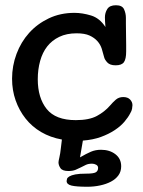

<svg xmlns="http://www.w3.org/2000/svg" viewBox="-20 -531 544 732"><path d="M382 -428Q381 -439 380.5 -449Q380 -459 380 -465Q380 -482 389 -496.5Q398 -511 422 -511Q446 -511 453 -495.5Q460 -480 460 -463Q460 -460 460 -441.5Q460 -423 460.5 -401Q461 -379 461 -359Q461 -339 461 -335Q461 -306 452.5 -294Q444 -282 421 -282Q399 -282 389 -293Q379 -304 377 -313Q373 -329 368 -345Q363 -361 351.5 -374Q340 -387 321.5 -395.5Q303 -404 272 -404Q234 -404 206 -390.5Q178 -377 160 -354Q142 -331 133 -298.5Q124 -266 124 -229Q124 -158 158 -115.5Q192 -73 269 -73Q320 -73 349.5 -89Q379 -105 399 -128Q410 -141 421.5 -151Q433 -161 450 -161Q467 -161 476 -151.5Q485 -142 485 -130Q485 -125 483.5 -116.5Q482 -108 477 -100Q469 -84 454.5 -67Q440 -50 417.5 -35Q395 -20 365 -9Q335 2 296 5L285 69Q309 55 326.5 47.5Q344 40 365 40Q398 40 420 57Q442 74 442 103Q442 123 431.5 137.5Q421 152 403 161.5Q385 171 361.5 176Q338 181 313 181Q271 181 252.5 176.5Q234 172 234 159Q234 156 235.5 151Q237 146 244.5 141.5Q252 137 267 134Q282 131 309 131Q336 131 345 126Q354 121 354 109Q354 101 346.5 97Q339 93 331 93Q317 93 307.5 97.5Q298 102 288.5 107Q279 112 268 116.5Q257 121 241 121Q218 121 210.5 110Q203 99 203 88Q203 85 204 80Q205 75 206 71Q210 54 212 34Q214 14 216 1Q172 -7 137 -27.5Q102 -48 77.5 -79Q53 -110 39.5 -148.5Q26 -187 26 -231Q26 -280 43 -325.5Q60 -371 91 -405.5Q122 -440 166 -461Q210 -482 264 -482Q294 -482 327 -472Q360 -462 382 -428Z"/></svg>

Font: Life Savers ExtraBold
Style: Regular
Weight: 800
Designer: Pablo Impallari, Rodrigo Fuenzalida, Brenda Gallo
Foundry: Pablo Impallari, Rodrigo Fuenzalida, Brenda Gallo
Version: Version 3.001; ttfautohint (v0.95) -l 8 -r 50 -G 200 -x 14 -